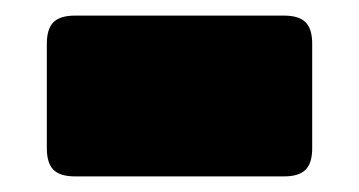

<svg xmlns="http://www.w3.org/2000/svg" viewBox="-20 -483 460 246"><path d="M76 -257Q57 -257 48.5 -265.5Q40 -274 40 -293V-427Q40 -446 48.5 -454.5Q57 -463 76 -463H344Q363 -463 371.5 -454.5Q380 -446 380 -427V-293Q380 -274 371.5 -265.5Q363 -257 344 -257Z"/></svg>

Font: Bungee
Style: Regular
Weight: 400
Designer: David Jonathan Ross
Foundry: David Jonathan Ross
Version: Version 1.001;PS 1.0;hotconv 1.0.72;makeotf.lib2.5.5900